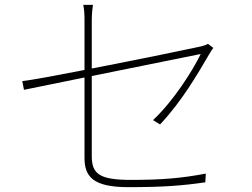

<svg xmlns="http://www.w3.org/2000/svg" viewBox="-20 -776 1040 793"><path d="M861 -578 839 -595C833 -591 819 -586 804 -583C768 -575 551 -530 359 -493V-687C359 -711 360 -728 364 -756H324C329 -728 329 -713 329 -687V-487C216 -465 115 -446 72 -441L79 -405L329 -456V-124C329 -46 365 -3 510 -3C652 -3 732 -9 828 -23L830 -59C730 -40 649 -33 522 -33C393 -33 359 -56 359 -131V-462L809 -553C777 -486 696 -358 612 -280L641 -262C730 -356 796 -470 844 -552C849 -560 855 -571 861 -578Z"/></svg>

Font: Harano Aji Gothic CN ExtraLight
Style: Regular
Weight: 250
Foundry: Masamichi Hosoda
Version: HaranoAjiGothicCN-ExtraLight version 20230610;ttx 4.39.4